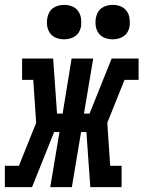

<svg xmlns="http://www.w3.org/2000/svg" viewBox="-58 -771 591 791"><path d="M-38 0V-88H20L91 -265L79 -442H33V-530H161L177 -303H200L237 -530H326L288 -303H311L402 -530H513V-442H455L384 -265L396 -88H443V0H314L298 -227H276L238 0H149L187 -227H165L74 0ZM406 -609Q389 -609 373.5 -615Q358 -621 348.5 -634Q339 -647 336.5 -663.5Q334 -680 337 -697Q339 -709 345 -720Q351 -731 361 -738Q371 -745 383 -748Q395 -751 406 -751Q423 -751 438.5 -745Q454 -739 463.5 -726Q473 -713 475.5 -696.5Q478 -680 476 -663Q474 -651 468 -640Q462 -629 451.5 -622Q441 -615 429.5 -612Q418 -609 406 -609ZM206 -609Q189 -609 173.5 -615Q158 -621 148.5 -634Q139 -647 136.5 -663.5Q134 -680 137 -697Q139 -709 145 -720Q151 -731 161 -738Q171 -745 183 -748Q195 -751 206 -751Q223 -751 238.5 -745Q254 -739 263.5 -726Q273 -713 275.5 -696.5Q278 -680 276 -663Q274 -651 268 -640Q262 -629 251.5 -622Q241 -615 229.5 -612Q218 -609 206 -609Z"/></svg>

Font: Iosevka Slab Semibold
Style: Italic
Weight: 600
Italic angle: -9°
Monospace: yes
Designer: Belleve Invis
Foundry: Belleve Invis
Version: Version 11.1.1; ttfautohint (v1.8.3)